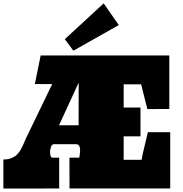

<svg xmlns="http://www.w3.org/2000/svg" viewBox="-25 -1123 1089 1144"><path d="M853 -473.1 815.9 -620.6H711.9V-482.4H812V-310.5H711.9V-170.9H818.8L825.2 -205.1L856 -335.4H989.3V0H389.2L388.7 -183.6H447.3Q462.9 -263.7 429.7 -263.7H295.4Q289.1 -263.7 284.7 -258.5Q280.3 -253.4 278.8 -248Q277.3 -242.7 274.9 -232.4Q272 -224.1 274.2 -203.9Q276.4 -183.6 286.6 -183.6H327.6V0L-4.9 0.5V-172.9Q9.8 -172.9 22 -174.8Q34.2 -176.8 44.4 -181.6Q54.7 -186.5 62.5 -190.7Q70.3 -194.8 78.1 -204.1Q85.9 -213.4 90.3 -218.8Q94.7 -224.1 101.3 -236.8Q107.9 -249.5 110.6 -255.1Q113.3 -260.7 119.9 -276.1Q126.5 -291.5 128.9 -296.9L286.1 -622.1H182.6L217.3 -792.5H983.9V-473.6ZM443.4 -376.5 443.8 -630.9 326.7 -376.5ZM682.6 -973.6 412.1 -820.8 361.3 -889.6 592.8 -1103Z"/></svg>

Font: Bevan
Style: Regular
Weight: 400
Foundry: vernon adams
Version: Version 1.000